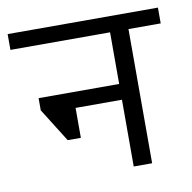

<svg xmlns="http://www.w3.org/2000/svg" viewBox="-83 -515 576 575"><g transform="rotate(-10 204.5 -228.0)"><path d="M335 -408V0H279V-203H138V-112H98L34 -214V-251H279V-408H-24V-456H433V-408Z"/></g></svg>

Font: Cambay Devanagari
Style: Regular
Weight: 400
Designer: Pooja Saxena
Foundry: Pooja Saxena
Version: Version 1.180;PS 001.180;hotconv 1.0.70;makeotf.lib2.5.58329